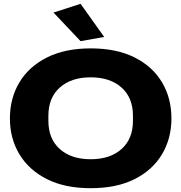

<svg xmlns="http://www.w3.org/2000/svg" viewBox="-20 -976 952 1008"><path d="M456 12Q321 12 226.5 -35.5Q132 -83 82 -166Q32 -249 32 -354Q32 -460 81.5 -543Q131 -626 226 -674Q321 -722 456 -722Q592 -722 686.5 -674.5Q781 -627 830.5 -544Q880 -461 880 -354Q880 -249 830.5 -166Q781 -83 686.5 -35.5Q592 12 456 12ZM456 -140Q558 -140 618 -193.5Q678 -247 678 -342V-368Q678 -463 618 -516.5Q558 -570 456 -570Q354 -570 294 -516.5Q234 -463 234 -368V-342Q234 -247 294 -193.5Q354 -140 456 -140ZM403 -760 261 -910 403 -956 527 -782Z"/></svg>

Font: Special Gothic Extended Bold
Style: Regular
Weight: 700
Width: 7
Designer: Alistair McCready
Foundry: Monolith
Version: Version 1.000; ttfautohint (v1.8.4.7-5d5b)